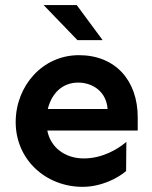

<svg xmlns="http://www.w3.org/2000/svg" viewBox="-20 -724 602 759"><path d="M289.1 -397.5C344.7 -397.5 400.4 -363.3 405.3 -293H168.9C184.6 -356.4 227.5 -397.5 289.1 -397.5ZM292 -505.9C147.5 -505.9 42 -383.8 42 -241.2C42 -93.8 160.2 14.6 306.6 14.6C380.9 14.6 447.3 -20.5 478.5 -47.9L479.5 -163.1C444.3 -132.8 382.8 -97.7 311.5 -97.7C236.3 -97.7 179.7 -141.6 167 -208H524.4V-260.7C524.4 -405.3 436.5 -505.9 292 -505.9ZM385.7 -565.4 283.2 -704.1H152.3L286.1 -565.4Z"/></svg>

Font: Sen-gleads
Style: Bold
Weight: 700
Designer: Kosal Sen, Philatype
Foundry: Philatype
Version: Version 1.004; ttfautohint (v1.8.3)